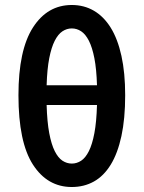

<svg xmlns="http://www.w3.org/2000/svg" viewBox="-20 -738 576 770"><path d="M268 12Q170 12 112 -78Q54 -168 54 -356Q54 -537 112 -627.5Q170 -718 268 -718Q317 -718 356.5 -695Q396 -672 424 -627Q452 -582 467 -514Q482 -446 482 -356Q482 -262 467 -192.5Q452 -123 424 -77.5Q396 -32 356.5 -10Q317 12 268 12ZM268 -624Q248 -624 230.5 -612.5Q213 -601 199.5 -574.5Q186 -548 177.5 -504.5Q169 -461 167 -396H369Q367 -461 358.5 -504.5Q350 -548 336.5 -574.5Q323 -601 305.5 -612.5Q288 -624 268 -624ZM268 -82Q288 -82 305.5 -93.5Q323 -105 336.5 -132Q350 -159 358.5 -204Q367 -249 369 -317H167Q169 -249 177.5 -204Q186 -159 199.5 -132Q213 -105 230.5 -93.5Q248 -82 268 -82Z"/></svg>

Font: Processing Sans Pro Semibold
Style: Regular
Weight: 600
Designer: Paul D. Hunt
Foundry: Adobe Systems Incorporated
Version: Version 2.020;PS 2.000;hotconv 1.0.86;makeotf.lib2.5.63406